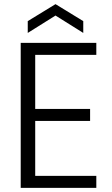

<svg xmlns="http://www.w3.org/2000/svg" viewBox="-20 -907 543 927"><path d="M150 -642V-381H415V-323H150V-58H445V0H80V-700H445V-642ZM248 -832 114 -748V-805L248 -887L382 -805V-748Z"/></svg>

Font: Poppins-Tabular Light
Style: Regular
Weight: 300
Designer: Ninad Kale (Devanagari), Jonny Pinhorn (Latin)
Foundry: Indian Type Foundry
Version: Version 4.004